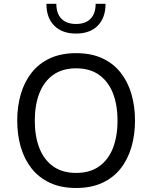

<svg xmlns="http://www.w3.org/2000/svg" viewBox="-20 -960 782 986"><path d="M371.1 -687Q293.5 -687 236.5 -660.5Q179.4 -634 142.2 -586.5Q105 -539.1 86.7 -476.3Q68.4 -413.6 68.4 -340.6Q68.4 -267.8 86.7 -205Q105 -142.1 142.3 -94.8Q179.7 -47.6 236.7 -21.1Q293.7 5.4 371.1 5.4Q448.5 5.4 505.5 -21.1Q562.5 -47.6 599.6 -94.8Q636.7 -142.1 655 -205Q673.3 -267.8 673.3 -340.6Q673.3 -413.6 655.2 -476.3Q637 -539.1 599.9 -586.5Q562.7 -634 505.7 -660.5Q448.7 -687 371.1 -687ZM371.1 -609.1Q441.4 -609.1 488.6 -575.7Q535.9 -542.2 559.7 -481.9Q583.5 -421.6 583.5 -340.6Q583.5 -259.5 559.8 -199.2Q536.1 -138.9 489 -105.5Q441.9 -72 371.1 -72Q300.5 -72 253.3 -105.5Q206.1 -138.9 182.4 -199.2Q158.7 -259.5 158.7 -340.6Q158.7 -421.6 182.5 -481.9Q206.3 -542.2 253.5 -575.7Q300.8 -609.1 371.1 -609.1ZM522 -940.4H471.2Q471.2 -890.1 444.8 -863.5Q418.5 -836.9 370.4 -836.9Q322.3 -836.9 295.8 -863.5Q269.3 -890.1 269.3 -940.4H218.3Q218.3 -868.4 258.8 -828Q299.3 -787.6 370.4 -787.6Q441.7 -787.6 481.8 -828Q522 -868.4 522 -940.4Z"/></svg>

Font: Estedad-FD-VF Thin
Style: Regular
Weight: 100
Designer: Amin Abedi
Version: Version 5.0